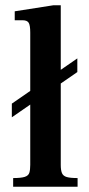

<svg xmlns="http://www.w3.org/2000/svg" viewBox="-20 -710 340 730"><path d="M25 -264V-316L274 -488V-436ZM30 0V-33Q60 -33 74 -37.5Q88 -42 91.5 -53Q95 -64 95 -83V-586Q95 -614 89 -623.5Q83 -633 66 -633H36V-667L183 -690H211V-83Q211 -63 215.5 -52Q220 -41 233.5 -37Q247 -33 275 -33V0Z"/></svg>

Font: Frank Ruhl Libre Medium
Style: Regular
Weight: 500
Designer: Yanek Iontef
Foundry: Fontef
Version: Version 6.004